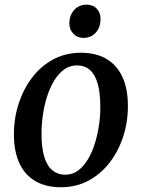

<svg xmlns="http://www.w3.org/2000/svg" viewBox="-20 -796 612 828"><path d="M329 -568.5Q394 -568.5 439 -542Q484 -515.5 507.8 -464.5Q531.5 -413.5 531.5 -340.5Q532 -272 511.8 -208.8Q491.5 -145.5 453.5 -95.8Q415.5 -46 362 -17.2Q308.5 11.5 242.5 11.5Q178.5 11.5 133.2 -14.5Q88 -40.5 64.2 -91Q40.5 -141.5 40 -213Q39.5 -283 59.8 -346.8Q80 -410.5 117.8 -460.5Q155.5 -510.5 209 -539.5Q262.5 -568.5 329 -568.5ZM312 -514Q280.5 -514 255.8 -495.8Q231 -477.5 212.8 -447Q194.5 -416.5 182.5 -378.2Q170.5 -340 164.8 -299.2Q159 -258.5 159 -220Q159 -158 171.2 -118.8Q183.5 -79.5 206.5 -61Q229.5 -42.5 261 -42.5Q292.5 -42.5 316.8 -60.5Q341 -78.5 359.2 -109Q377.5 -139.5 389.2 -177.8Q401 -216 407 -256.8Q413 -297.5 412.5 -336Q412.5 -398 400.8 -437.2Q389 -476.5 366.8 -495.2Q344.5 -514 312 -514ZM339.5 -632.5Q313.5 -632.5 296 -651Q278.5 -669.5 279 -698Q280 -731.5 300.8 -753.8Q321.5 -776 353.5 -776Q381 -776 397.5 -758.2Q414 -740.5 413.5 -714Q413.5 -678.5 393.2 -655.5Q373 -632.5 339.5 -632.5Z"/></svg>

Font: Merriweather Medium
Style: Italic
Weight: 500
Italic angle: -7.8°
Version: Version 2.101